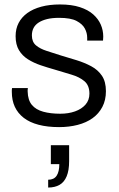

<svg xmlns="http://www.w3.org/2000/svg" viewBox="-20 -558 535 861"><path d="M245 12Q193 12 153 1.5Q113 -9 86.5 -29.5Q60 -50 46.5 -79Q33 -108 33 -146Q33 -150 33 -154.5Q33 -159 34 -163H105Q104 -158 104 -154.5Q104 -151 104 -148Q105 -109 123 -87.5Q141 -66 174 -57Q207 -48 250 -48Q287 -48 316.5 -58.5Q346 -69 363.5 -89Q381 -109 381 -138Q381 -175 358.5 -194Q336 -213 300 -223.5Q264 -234 225 -246Q193 -255 162 -265.5Q131 -276 105.5 -292Q80 -308 65 -333Q50 -358 50 -396Q50 -429 63.5 -455Q77 -481 102.5 -499.5Q128 -518 165 -528Q202 -538 249 -538Q301 -538 338 -526Q375 -514 398 -493.5Q421 -473 432 -447.5Q443 -422 443 -394Q443 -390 442.5 -385Q442 -380 442 -376H371V-389Q371 -410 360.5 -430Q350 -450 323.5 -464Q297 -478 245 -478Q214 -478 191.5 -472.5Q169 -467 153.5 -457Q138 -447 130.5 -432.5Q123 -418 123 -399Q123 -370 141.5 -354.5Q160 -339 190 -329.5Q220 -320 254 -309Q288 -299 323.5 -288Q359 -277 389 -261Q419 -245 437 -218.5Q455 -192 455 -149Q455 -109 439 -78.5Q423 -48 395 -28Q367 -8 328.5 2Q290 12 245 12ZM196 283V248Q222 248 234 230Q246 212 246 178H208V93H290V165Q290 206 279 232.5Q268 259 247 271Q226 283 196 283Z"/></svg>

Font: Archivo SemiBold Light
Style: Regular
Weight: 300
Version: Version 2.001